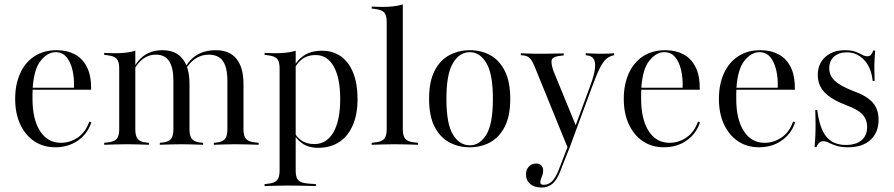

<svg xmlns="http://www.w3.org/2000/svg" viewBox="-20 -653 4032 866"><path d="M229 11.3Q175.8 11.3 135.1 -15.7Q94.4 -42.7 71.4 -91.9Q48.4 -141.1 48.4 -207.3Q48.4 -271.8 70.6 -321.4Q92.7 -371 134.7 -398.8Q176.6 -426.6 235.5 -426.6Q282.3 -426.6 317.3 -408.1Q352.4 -389.5 372.2 -350.4Q391.9 -311.3 391.1 -248.4H96.8L96 -257.3H313.7Q315.3 -300.8 306.9 -337.1Q298.4 -373.4 279.8 -395.6Q261.3 -417.7 230.6 -417.7Q195.2 -417.7 164.1 -379.8Q133.1 -341.9 127.4 -255.6V-254Q126.6 -241.9 126.6 -229.8Q126.6 -217.7 126.6 -206.5Q126.6 -115.3 160.5 -62.1Q194.4 -8.9 254.8 -8.9Q295.2 -8.9 330.2 -32.3Q365.3 -55.6 383.1 -104.8L391.9 -100.8Q375 -49.2 331.5 -19Q287.9 11.3 229 11.3Z M554 -2.4Q525.8 -2.4 501.2 -1.6Q476.6 -0.8 450 0V-8.9L463.7 -10.5Q493.5 -12.9 505.6 -25.8Q517.7 -38.7 517.7 -69.4V-206.5H590.3V-69.4Q590.3 -38.7 602 -25.4Q613.7 -12.1 642.7 -9.7L651.6 -8.9V0Q626.6 -0.8 603.6 -1.6Q580.6 -2.4 554 -2.4ZM517.7 -206.5V-345.2Q517.7 -375.8 506 -388.3Q494.4 -400.8 462.1 -404L450 -405.6V-414.5Q466.9 -413.7 477.8 -413.3Q488.7 -412.9 499.2 -412.9Q525.8 -412.9 549.2 -415.7Q572.6 -418.5 590.3 -424.2V-414.5V-206.5ZM762.1 -206.5V-288.7Q762.1 -348.4 742.7 -377.4Q723.4 -406.5 683.9 -406.5Q646 -406.5 617.7 -381.5Q589.5 -356.5 571 -308.1L568.5 -312.9Q588.7 -370.2 624.6 -398.4Q660.5 -426.6 712.9 -426.6Q772.6 -426.6 803.6 -387.5Q834.7 -348.4 834.7 -275V-206.5ZM798.4 -2.4Q771.8 -2.4 748.8 -1.6Q725.8 -0.8 700.8 0V-8.9L709.7 -9.7Q738.7 -12.1 750.4 -25.4Q762.1 -38.7 762.1 -69.4V-206.5H834.7V-69.4Q834.7 -38.7 846.4 -25.4Q858.1 -12.1 887.1 -9.7L896 -8.9V0Q870.2 -0.8 847.2 -1.6Q824.2 -2.4 798.4 -2.4ZM1005.6 -206.5V-287.9Q1005.6 -348.4 985.5 -377.4Q965.3 -406.5 921 -406.5Q886.3 -406.5 857.7 -385.9Q829 -365.3 811.3 -329L808.1 -333.1Q826.6 -377.4 863.3 -402Q900 -426.6 954 -426.6Q1015.3 -426.6 1046.8 -387.5Q1078.2 -348.4 1078.2 -275V-206.5ZM1041.9 -2.4Q1016.1 -2.4 992.7 -1.6Q969.4 -0.8 944.4 0V-8.9L953.2 -9.7Q982.3 -12.1 994 -25.4Q1005.6 -38.7 1005.6 -69.4V-206.5H1078.2V-69.4Q1078.2 -38.7 1090.3 -25.8Q1102.4 -12.9 1132.3 -10.5L1146.8 -8.9V0Q1120.2 -0.8 1095.2 -1.6Q1070.2 -2.4 1041.9 -2.4Z M1277.4 183.9Q1249.2 183.9 1224.6 184.7Q1200 185.5 1173.4 186.3V177.4L1187.1 175.8Q1216.9 173.4 1229 160.5Q1241.1 147.6 1241.1 116.9V-206.5H1313.7V116.9Q1313.7 137.9 1319 150Q1324.2 162.1 1336.7 167.7Q1349.2 173.4 1370.2 175L1404.8 177.4V186.3Q1383.9 185.5 1363.3 185.1Q1342.7 184.7 1321.8 184.3Q1300.8 183.9 1277.4 183.9ZM1431.5 -424.2Q1482.3 -424.2 1518.1 -398.4Q1554 -372.6 1573.4 -323.8Q1592.7 -275 1592.7 -206.5Q1592.7 -137.9 1571.4 -88.3Q1550 -38.7 1510.1 -12.5Q1470.2 13.7 1414.5 13.7Q1369.4 13.7 1340.3 -8.5Q1311.3 -30.6 1305.6 -52.4L1308.9 -57.3Q1314.5 -37.1 1338.3 -20.2Q1362.1 -3.2 1397.6 -3.2Q1453.2 -3.2 1483.9 -56.5Q1514.5 -109.7 1514.5 -206.5Q1514.5 -300.8 1485.5 -352.8Q1456.5 -404.8 1403.2 -404.8Q1366.9 -404.8 1341.9 -385.5Q1316.9 -366.1 1304.8 -336.3L1301.6 -341.1Q1313.7 -375.8 1347.2 -400Q1380.6 -424.2 1431.5 -424.2ZM1241.1 -206.5V-345.2Q1241.1 -375.8 1229.4 -388.3Q1217.7 -400.8 1185.5 -404L1173.4 -405.6V-414.5Q1190.3 -413.7 1201.2 -413.3Q1212.1 -412.9 1222.6 -412.9Q1249.2 -412.9 1272.6 -415.7Q1296 -418.5 1313.7 -424.2V-414.5V-206.5Z M1760.5 -2.4Q1732.3 -2.4 1707.7 -1.6Q1683.1 -0.8 1656.5 0V-8.9L1670.2 -10.5Q1700 -12.9 1712.1 -25.8Q1724.2 -38.7 1724.2 -69.4V-206.5H1796.8V-69.4Q1796.8 -38.7 1808.9 -25.8Q1821 -12.9 1851.6 -10.5L1865.3 -8.9V0Q1838.7 -0.8 1813.7 -1.6Q1788.7 -2.4 1760.5 -2.4ZM1724.2 -206.5V-554Q1724.2 -584.7 1712.5 -597.2Q1700.8 -609.7 1668.5 -612.9L1656.5 -614.5V-623.4Q1673.4 -622.6 1684.3 -622.2Q1695.2 -621.8 1705.6 -621.8Q1732.3 -621.8 1755.6 -624.6Q1779 -627.4 1796.8 -633.1V-623.4V-206.5Z M2098.4 11.3Q2047.6 11.3 2006 -11.3Q1964.5 -33.9 1939.9 -81.9Q1915.3 -129.8 1915.3 -207.3Q1915.3 -284.7 1939.9 -333.1Q1964.5 -381.5 2006.5 -404Q2048.4 -426.6 2099.2 -426.6Q2150.8 -426.6 2191.5 -404Q2232.3 -381.5 2256.9 -333.1Q2281.5 -284.7 2281.5 -207.3Q2281.5 -129.8 2256.9 -81.9Q2232.3 -33.9 2191.1 -11.3Q2150 11.3 2098.4 11.3ZM2099.2 2.4Q2144.4 2.4 2173.8 -46Q2203.2 -94.4 2203.2 -207.3Q2203.2 -319.4 2173.8 -368.5Q2144.4 -417.7 2099.2 -417.7Q2052.4 -417.7 2023 -368.5Q1993.5 -319.4 1993.5 -207.3Q1993.5 -94.4 2023 -46Q2052.4 2.4 2099.2 2.4Z M2540.3 12.9 2391.9 -351.6Q2383.9 -371 2377 -381.5Q2370.2 -391.9 2361.7 -396.8Q2353.2 -401.6 2340.3 -403.2L2329 -404V-412.9Q2346 -412.1 2365.3 -411.3Q2384.7 -410.5 2404.8 -410.5H2405.6H2408.9Q2433.9 -410.5 2455.2 -410.9Q2476.6 -411.3 2494 -411.7Q2511.3 -412.1 2522.6 -412.1V-403.2L2509.7 -401.6Q2476.6 -398.4 2469.8 -385.9Q2462.9 -373.4 2475.8 -333.9L2578.2 -84.7L2571.8 -75L2641.1 -262.9Q2659.7 -312.1 2663.3 -341.9Q2666.9 -371.8 2658.1 -386.3Q2649.2 -400.8 2628.2 -403.2L2621.8 -404V-412.9Q2638.7 -412.1 2658.5 -411.3Q2678.2 -410.5 2692.7 -410.5Q2711.3 -410.5 2725.8 -411.3Q2740.3 -412.1 2750 -412.9V-404L2742.7 -402.4Q2727.4 -398.4 2714.1 -386.7Q2700.8 -375 2686.7 -348Q2672.6 -321 2654 -271L2549.2 12.9ZM2421.8 192.7Q2389.5 192.7 2371 176.6Q2352.4 160.5 2352.4 133.9Q2352.4 112.1 2365.3 98.4Q2378.2 84.7 2398.4 84.7Q2412.9 84.7 2421.4 93.1Q2429.8 101.6 2429.8 115.3Q2429.8 127.4 2426.6 136.7Q2423.4 146 2420.2 153.6Q2416.9 161.3 2416.9 169.4Q2416.9 180.6 2433.1 180.6Q2454 180.6 2470.2 164.5Q2486.3 148.4 2499.2 115.3L2544.4 -1.6L2553.2 2.4L2508.9 114.5Q2498.4 142.7 2485.9 160.1Q2473.4 177.4 2457.7 185.1Q2441.9 192.7 2421.8 192.7Z M2974.2 11.3Q2921 11.3 2880.2 -15.7Q2839.5 -42.7 2816.5 -91.9Q2793.5 -141.1 2793.5 -207.3Q2793.5 -271.8 2815.7 -321.4Q2837.9 -371 2879.8 -398.8Q2921.8 -426.6 2980.6 -426.6Q3027.4 -426.6 3062.5 -408.1Q3097.6 -389.5 3117.3 -350.4Q3137.1 -311.3 3136.3 -248.4H2841.9L2841.1 -257.3H3058.9Q3060.5 -300.8 3052 -337.1Q3043.5 -373.4 3025 -395.6Q3006.5 -417.7 2975.8 -417.7Q2940.3 -417.7 2909.3 -379.8Q2878.2 -341.9 2872.6 -255.6V-254Q2871.8 -241.9 2871.8 -229.8Q2871.8 -217.7 2871.8 -206.5Q2871.8 -115.3 2905.6 -62.1Q2939.5 -8.9 3000 -8.9Q3040.3 -8.9 3075.4 -32.3Q3110.5 -55.6 3128.2 -104.8L3137.1 -100.8Q3120.2 -49.2 3076.6 -19Q3033.1 11.3 2974.2 11.3Z M3403.2 11.3Q3350 11.3 3309.3 -15.7Q3268.5 -42.7 3245.6 -91.9Q3222.6 -141.1 3222.6 -207.3Q3222.6 -271.8 3244.8 -321.4Q3266.9 -371 3308.9 -398.8Q3350.8 -426.6 3409.7 -426.6Q3456.5 -426.6 3491.5 -408.1Q3526.6 -389.5 3546.4 -350.4Q3566.1 -311.3 3565.3 -248.4H3271L3270.2 -257.3H3487.9Q3489.5 -300.8 3481 -337.1Q3472.6 -373.4 3454 -395.6Q3435.5 -417.7 3404.8 -417.7Q3369.4 -417.7 3338.3 -379.8Q3307.3 -341.9 3301.6 -255.6V-254Q3300.8 -241.9 3300.8 -229.8Q3300.8 -217.7 3300.8 -206.5Q3300.8 -115.3 3334.7 -62.1Q3368.5 -8.9 3429 -8.9Q3469.4 -8.9 3504.4 -32.3Q3539.5 -55.6 3557.3 -104.8L3566.1 -100.8Q3549.2 -49.2 3505.6 -19Q3462.1 11.3 3403.2 11.3Z M3805.6 11.3Q3773.4 11.3 3752.4 4.4Q3731.5 -2.4 3718.1 -9.3Q3704.8 -16.1 3693.5 -16.1Q3672.6 -16.1 3662.9 10.5H3654Q3656.5 -16.1 3657.7 -44Q3658.9 -71.8 3658.5 -100.4Q3658.1 -129 3657.3 -157.3H3666.1Q3676.6 -73.4 3707.3 -36.3Q3737.9 0.8 3795.2 0.8Q3841.1 0.8 3866.1 -20.6Q3891.1 -41.9 3891.1 -79.8Q3891.1 -114.5 3869.8 -137.1Q3848.4 -159.7 3797.6 -178.2Q3729.8 -204 3699.2 -236.3Q3668.5 -268.5 3668.5 -314.5Q3668.5 -365.3 3702.4 -396Q3736.3 -426.6 3791.1 -426.6Q3820.2 -426.6 3838.3 -419.8Q3856.5 -412.9 3868.5 -406Q3880.6 -399.2 3892.7 -399.2Q3902.4 -399.2 3908.5 -405.6Q3914.5 -412.1 3918.5 -425H3927.4Q3925.8 -404.8 3924.6 -383.1Q3923.4 -361.3 3923.8 -337.9Q3924.2 -314.5 3925 -287.9H3916.1Q3910.5 -346.8 3878.2 -381.9Q3846 -416.9 3799.2 -416.9Q3763.7 -416.9 3741.9 -397.6Q3720.2 -378.2 3720.2 -345.2Q3720.2 -312.1 3745.2 -288.7Q3770.2 -265.3 3828.2 -242.7Q3889.5 -221 3916.1 -190.7Q3942.7 -160.5 3942.7 -112.9Q3942.7 -55.6 3906.5 -22.2Q3870.2 11.3 3805.6 11.3Z"/></svg>

Font: Playfair 144pt SemiCondensed Light
Style: Regular
Weight: 300
Width: 4
Designer: Claus Eggers Sørensen
Foundry: Claus Eggers Sørensen
Version: Version 2.203